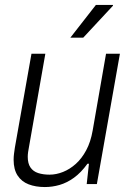

<svg xmlns="http://www.w3.org/2000/svg" viewBox="-20 -743 524 775"><path d="M161 12Q124 12 95.5 1Q67 -10 51 -34.5Q35 -59 35 -98Q35 -110 36.5 -122Q38 -134 40 -147L107 -526H163L97 -150Q95 -140 93.5 -129.5Q92 -119 92 -110Q92 -83 103 -67Q114 -51 134 -44.5Q154 -38 180 -38Q207 -38 234.5 -49Q262 -60 286 -81.5Q310 -103 328 -136.5Q346 -170 354 -216L408 -526H464L371 0H330L339 -82H333Q307 -46 278.5 -25.5Q250 -5 220.5 3.5Q191 12 161 12ZM264 -591 367 -723H436V-720L316 -591Z"/></svg>

Font: Archivo SemiCondensed ExtraLight
Style: Italic
Weight: 250
Width: 4
Italic angle: -10°
Designer: Hector Gatti
Foundry: Omnibus-Type
Version: Version 2.001